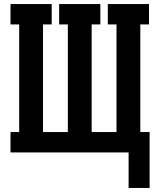

<svg xmlns="http://www.w3.org/2000/svg" viewBox="-20 -755 790 951"><path d="M617 176V0H32V-101H75V-634H32V-735H236V-634H193V-101H316V-634H273V-735H477V-634H434V-101H557V-634H514V-735H718V-634H675V-101H721V176Z"/></svg>

Font: Iosevka Etoile
Style: Bold
Weight: 700
Designer: Belleve Invis
Foundry: Belleve Invis
Version: Version 28.1.0; ttfautohint (v1.8.4)